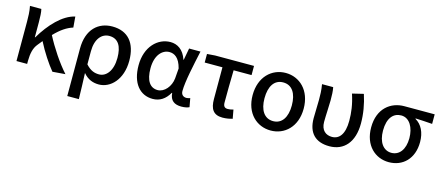

<svg xmlns="http://www.w3.org/2000/svg" viewBox="-53 -1112 4252 1860"><g transform="rotate(15 2073.5 -182.0)"><path d="M449 10 577 0C497 -88 408 -223 352 -332C417 -400 474 -437 534 -456L525 -564C403 -537 287 -413 202 -269H198V-419C198 -470 196 -519 188 -550H74C85 -498 86 -438 86 -394V0H193V-30C194 -106 206 -162 242 -205C255 -222 268 -237 280 -252C331 -152 396 -54 449 10Z M649 -276V200H765C764 108 760 35 757 -60C804 -4 858 13 914 13C1030 13 1141 -96 1141 -284C1141 -463 1055 -564 898 -564C759 -564 649 -471 649 -276ZM891 -82C848 -82 805 -94 758 -147V-279C758 -403 818 -468 893 -468C984 -468 1023 -397 1023 -282C1023 -153 963 -82 891 -82Z M1454 13C1524 13 1579 -22 1619 -92H1623C1628 -16 1673 13 1742 13C1778 13 1804 6 1821 -2L1805 -89C1789 -84 1777 -81 1768 -81C1737 -81 1714 -99 1714 -136C1714 -232 1754 -410 1784 -550H1670L1648 -431H1645C1613 -527 1549 -564 1481 -564C1354 -564 1239 -454 1239 -267C1239 -87 1326 13 1454 13ZM1479 -82C1403 -82 1358 -144 1358 -269C1358 -403 1426 -468 1496 -468C1545 -468 1596 -440 1622 -337L1614 -236C1606 -153 1546 -82 1479 -82Z M2154 13C2193 13 2227 6 2254 -2L2238 -90C2218 -84 2199 -81 2182 -81C2153 -81 2137 -95 2137 -134C2137 -230 2138 -341 2141 -458H2321V-550H1931L1851 -544V-458H2029V-140C2029 -43 2061 13 2154 13Z M2637 13C2776 13 2893 -91 2893 -274C2893 -458 2776 -564 2637 -564C2498 -564 2381 -458 2381 -274C2381 -91 2498 13 2637 13ZM2637 -81C2548 -81 2500 -157 2500 -274C2500 -395 2548 -469 2637 -469C2726 -469 2774 -395 2774 -274C2774 -157 2726 -81 2637 -81Z M3226 13C3373 13 3466 -92 3466 -279C3466 -375 3450 -468 3419 -564L3307 -537C3340 -437 3350 -355 3350 -275C3350 -140 3300 -81 3227 -81C3167 -81 3117 -117 3117 -202C3117 -271 3124 -363 3124 -419C3124 -470 3123 -511 3115 -550H3003C3014 -490 3014 -438 3014 -394C3014 -330 3010 -271 3010 -210C3010 -65 3085 13 3226 13Z M3822 13C3961 13 4066 -85 4066 -253C4066 -350 4029 -423 3965 -459V-464C4025 -461 4072 -459 4133 -454V-550H3828C3695 -550 3571 -461 3571 -269C3571 -88 3686 13 3822 13ZM3823 -81C3743 -81 3690 -152 3690 -269C3690 -397 3747 -456 3824 -456C3909 -456 3956 -367 3956 -263C3956 -150 3903 -81 3823 -81Z"/></g></svg>

Font: Spoqa Han Sans Neo Medium
Style: Regular
Weight: 500
Designer: [Spoqa Han Sans Neo] Dong-huui Kim ___ Younghwa Kang ___ Yujin Lee ___ [Noto Sans] Ryoko NISHIZUKA ____ (kana & ideograp
Foundry: Spoqa (http://www.spoqa-han-sans.com)
Version: Version 1.100;hotconv 1.0.109;makeotfexe 2.5.65596